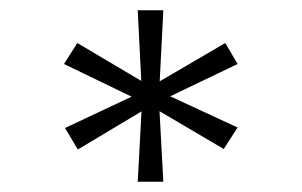

<svg xmlns="http://www.w3.org/2000/svg" viewBox="-20 -720 589 375"><path d="M249 -365 257 -514 264 -507 132 -428 107 -470 260 -542 254 -523 105 -595 131 -636 271 -553 257 -540 249 -700H299L291 -543L278 -553L420 -636L444 -595L296 -524L295 -540L444 -471L417 -429L281 -509L291 -513L299 -365Z"/></svg>

Font: Lexend Giga ExtraLight
Style: Regular
Weight: 250
Version: Version 1.007